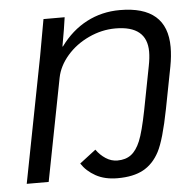

<svg xmlns="http://www.w3.org/2000/svg" viewBox="-51 -750 825 812"><g transform="rotate(-5 361.5 -344.0)"><path d="M416 9.8Q361.8 9.8 323.5 -11.5Q285.2 -32.7 263.7 -65.9L332.5 -118.7Q349.1 -95.2 372.3 -80.1Q395.5 -64.9 421.9 -64.9Q457 -64.9 480 -82.3Q502.9 -99.6 518.8 -137.7Q534.7 -175.8 552.7 -266.6L588.4 -451.2Q595.2 -485.4 595.2 -511.7Q595.2 -622.1 461.4 -622.1Q403.3 -622.1 348.1 -596.4Q293 -570.8 255.6 -527.6Q218.3 -484.4 208.5 -435.1L124 0H30.8L134.3 -533.2L162.1 -688H252Q246.1 -643.6 231.9 -565.4H233.9Q281.2 -630.4 345.7 -664.1Q410.2 -697.8 486.8 -697.8Q687.5 -697.8 687.5 -523.4Q687.5 -485.8 679.2 -441.4L645 -264.6Q619.6 -134.8 593.8 -85.7Q567.9 -36.6 525.6 -13.4Q483.4 9.8 416 9.8Z"/></g></svg>

Font: Liberation Sans
Style: Italic
Weight: 400
Italic angle: -12°
Designer: Steve Matteson
Foundry: Ascender Corporation
Version: Version 2.1.5